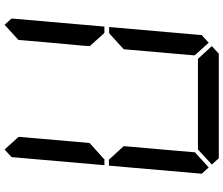

<svg xmlns="http://www.w3.org/2000/svg" viewBox="-90 -906 995 856"><g transform="rotate(-90 408.0 -477.5)"><path d="M684 -485 689 -489H716L680 -76L646 -45L590 -107V-113L599 -218L617 -424ZM631 -31 597 0H131L103 -31L170 -93H190H326H418H554H574ZM726 -955 754 -924 718 -510H691L686 -514L631 -575L633 -607L649 -782L658 -887V-893ZM131 -515 127 -510H100L136 -924L170 -955L226 -893V-887L217 -782L199 -576ZM90 -45 62 -76 98 -490H125L129 -485L185 -424L167 -218L158 -113V-107Z"/></g></svg>

Font: DSEG14 Classic
Style: Italic
Weight: 400
Italic angle: -5°
Designer: Keshikan(Twitter:@keshinomi_88pro)
Version: Version 0.46